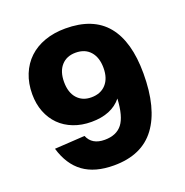

<svg xmlns="http://www.w3.org/2000/svg" viewBox="-132 -845 942 980"><g transform="rotate(-20 339.0 -355.0)"><path d="M323 16Q220 16 157.5 -29.5Q95 -75 68 -167L232 -177Q254 -123 323 -123Q387 -123 418.5 -163.5Q450 -204 455 -299Q401 -232 291 -232Q238 -232 194 -249Q150 -266 119 -297Q88 -328 71 -371.5Q54 -415 54 -468Q54 -527 73.5 -575Q93 -623 128.5 -656.5Q164 -690 214.5 -708Q265 -726 327 -726Q477 -726 550.5 -637Q624 -548 624 -374Q624 -185 549.5 -84.5Q475 16 323 16ZM333 -350Q384 -350 413 -382Q442 -414 442 -470Q442 -527 413.5 -559.5Q385 -592 334 -592Q285 -592 256.5 -560Q228 -528 228 -471Q228 -414 256.5 -382Q285 -350 333 -350Z"/></g></svg>

Font: Geist ExtBd
Style: Regular
Weight: 400
Designer: Basement.studio, Andrés Briganti, Mateo Zaragoza
Foundry: Basement.studio, Vercel, Andrés Briganti, Guido Ferreyra, Mateo Zaragoza
Version: Version 1.401